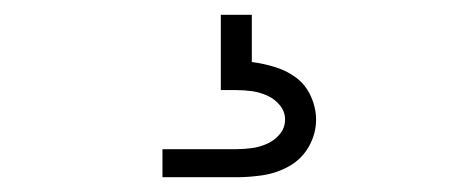

<svg xmlns="http://www.w3.org/2000/svg" viewBox="-20 -20 640 260"><path d="M200 220V182H300Q311 182 321.5 180.5Q332 179 342 174.5Q352 170 359 161.5Q366 153 366 142Q366 131 359 122.5Q352 114 342 109.5Q332 105 321.5 103.5Q311 102 300 102H279V0H321V64Q337 66 353 71Q369 76 381.5 85.5Q394 95 401 110.5Q408 126 408 142Q408 161 398.5 178Q389 195 372.5 204.5Q356 214 337.5 217Q319 220 300 220Z"/></svg>

Font: Iosevka Curly Slab XLtEx
Style: Regular
Weight: 200
Width: 7
Monospace: yes
Designer: Belleve Invis
Foundry: Belleve Invis
Version: Version 11.1.0; ttfautohint (v1.8.3)